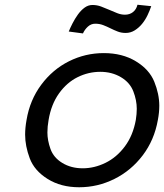

<svg xmlns="http://www.w3.org/2000/svg" viewBox="-20 -781 692 810"><path d="M314 9Q237 9 181 -26Q125 -61 105.5 -113Q86 -165 86 -213Q86 -242 92 -275Q106 -359 154 -423.5Q202 -488 271 -522.5Q340 -557 418 -557Q496 -557 553 -522.5Q610 -488 631 -436Q652 -384 652 -335Q652 -306 646 -275Q631 -190 582 -125.5Q533 -61 462.5 -26Q392 9 314 9ZM329 -71Q378 -71 425 -94Q472 -117 506.5 -163Q541 -209 553 -275Q557 -300 557 -322Q557 -358 542.5 -395.5Q528 -433 490 -455.5Q452 -478 403 -478Q353 -478 307.5 -455.5Q262 -433 229 -387Q196 -341 185 -275Q180 -247 180 -222Q180 -189 193 -152.5Q206 -116 243 -93.5Q280 -71 329 -71ZM270 -648Q276 -663 286 -682.5Q296 -702 308.5 -719.5Q321 -737 336.5 -748.5Q352 -760 370 -760Q389 -760 406.5 -753.5Q424 -747 441 -739.5Q458 -732 474.5 -725.5Q491 -719 507 -719Q527 -719 541 -730Q555 -741 560 -761L618 -755Q612 -737 602.5 -717Q593 -697 579.5 -680.5Q566 -664 548.5 -653Q531 -642 510 -642Q492 -642 476.5 -648Q461 -654 446 -661.5Q431 -669 415.5 -675Q400 -681 382 -681Q364 -681 350.5 -668.5Q337 -656 330 -640Z"/></svg>

Font: Fz Poppins
Style: Italic
Weight: 400
Italic angle: -10°
Designer: Ninad Kale (Devanagari), Jonny Pinhorn (Latin)
Foundry: Indian Type Foundry
Version: Vit hóa bi Vntype.Com & FontZin.Com